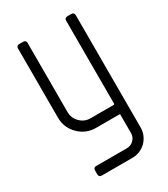

<svg xmlns="http://www.w3.org/2000/svg" viewBox="-162 -531 687 786"><g transform="rotate(-30 181.5 -137.5)"><path d="M159.7 0Q112.3 0 78.9 -33.4Q45.4 -66.9 45.4 -114.3V-440.9Q45.4 -454.6 59.1 -454.6H77.1Q90.8 -454.6 90.8 -440.9V-114.3Q90.8 -85.9 111.1 -65.7Q131.3 -45.4 159.7 -45.4H268.6Q272.9 -45.4 272.9 -49.8V-440.9Q272.9 -454.6 287.6 -454.6H304.2Q318.4 -454.6 318.4 -440.9V89.8Q318.4 126 292 154.3Q263.7 180.7 227.1 180.7H82.5Q68.8 180.7 68.8 167V148.9Q68.8 135.3 82.5 135.3H227.1Q246.1 135.3 259.5 122.1Q272.9 108.9 272.9 89.8V2.9Q272.9 0 268.6 0Z"/></g></svg>

Font: GOSTRUS
Style: type A
Weight: 200
Designer: Юрий и Татьяна Кривогуз
Version: Version 01.0